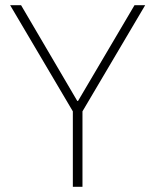

<svg xmlns="http://www.w3.org/2000/svg" viewBox="-20 -718 597 738"><path d="M260 0V-290L19 -698H61L277 -330H280L497 -698H538L297 -290V0Z"/></svg>

Font: IBM Plex Sans KR ExtLt
Style: Regular
Weight: 200
Designer: Mike Abbink; Paul van der Laan; Pieter van Rosmalen; Wujin Sim; Chorong Kim; Dohee Lee;
Foundry: Sandoll Inc.
Version: Version 1.002